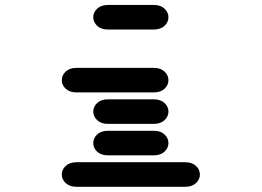

<svg xmlns="http://www.w3.org/2000/svg" viewBox="-20 -756 1040 763"><path d="M284.2 -13.7H715.8Q743.2 -13.7 758.8 -28.3Q774.4 -43 774.4 -62.5Q774.4 -82 758.8 -96.7Q743.2 -111.3 715.8 -111.3H284.2Q256.8 -111.3 241.2 -96.7Q225.6 -82 225.6 -62.5Q225.6 -43 241.2 -28.3Q256.8 -13.7 284.2 -13.7ZM409.2 -138.7H590.8Q618.2 -138.7 633.8 -153.3Q649.4 -168 649.4 -187.5Q649.4 -207 633.8 -221.7Q618.2 -236.3 590.8 -236.3H409.2Q381.8 -236.3 366.2 -221.7Q350.6 -207 350.6 -187.5Q350.6 -168 366.2 -153.3Q381.8 -138.7 409.2 -138.7ZM409.2 -263.7H590.8Q618.2 -263.7 633.8 -278.3Q649.4 -293 649.4 -312.5Q649.4 -332 633.8 -346.7Q618.2 -361.3 590.8 -361.3H409.2Q381.8 -361.3 366.2 -346.7Q350.6 -332 350.6 -312.5Q350.6 -293 366.2 -278.3Q381.8 -263.7 409.2 -263.7ZM284.2 -388.7H590.8Q618.2 -388.7 633.8 -403.3Q649.4 -418 649.4 -437.5Q649.4 -457 633.8 -471.7Q618.2 -486.3 590.8 -486.3H284.2Q256.8 -486.3 241.2 -471.7Q225.6 -457 225.6 -437.5Q225.6 -418 241.2 -403.3Q256.8 -388.7 284.2 -388.7ZM409.2 -638.7H590.8Q618.2 -638.7 633.8 -653.3Q649.4 -668 649.4 -687.5Q649.4 -707 633.8 -721.7Q618.2 -736.3 590.8 -736.3H409.2Q381.8 -736.3 366.2 -721.7Q350.6 -707 350.6 -687.5Q350.6 -668 366.2 -653.3Q381.8 -638.7 409.2 -638.7Z"/></svg>

Font: Sixtyfour Convergence
Style: Regular
Weight: 400
Designer: Jens Kutilek
Foundry: Jens Kutilek
Version: Version 2.001